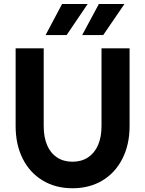

<svg xmlns="http://www.w3.org/2000/svg" viewBox="-20 -956 747 989"><path d="M60.5 -306.6V-707H205.1V-306.6Q205.1 -249.5 222.7 -208.3Q240.2 -167 273.9 -145Q307.6 -123 353.5 -123Q399.4 -123 433.1 -145Q466.8 -167 484.9 -208.3Q502.9 -249.5 502.9 -306.6V-707H647.5V-306.6Q647.5 -211.4 610.6 -138.7Q573.7 -65.9 507.3 -26.1Q440.9 13.7 353.5 13.7Q266.1 13.7 199.7 -26.4Q133.3 -66.4 96.9 -138.9Q60.5 -211.4 60.5 -306.6ZM403.3 -775.4 489.3 -935.5H621.1L511.7 -775.4ZM214.8 -775.4 299.8 -935.5H431.6L323.2 -775.4Z"/></svg>

Font: Wanted Sans
Style: Bold
Weight: 700
Designer: Original Design by Kil Hyung-jin and Kang Hanbin, Wanted Lab, Inc; Hangeul from Source Han Sans by Jang Soo-young and Ka
Foundry: Wanted Lab, Inc.
Version: Version 1.000